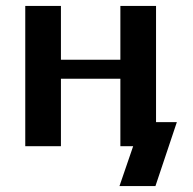

<svg xmlns="http://www.w3.org/2000/svg" viewBox="-20 -492 650 646"><path d="M65 0V-472H185V-291H385V-472H505V-81H575L503 134H382L428 0H385V-227H185V0Z"/></svg>

Font: Coval
Style: ExtraBold
Weight: 800
Foundry: Context Ltd
Version: Version 001.000